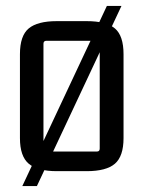

<svg xmlns="http://www.w3.org/2000/svg" viewBox="-20 -568 482 645"><path d="M339 -548H388L104 57H55ZM306 -431H136Q126 -431 126 -421V-69Q126 -59 136 -59H306Q315 -59 315 -69V-421Q315 -431 306 -431ZM47 -104V-386Q47 -448 76.5 -472.5Q106 -497 171 -497H271Q337 -497 366 -472.5Q395 -448 395 -386V-104Q395 -43 366 -18Q337 7 271 7H171Q106 7 76.5 -18Q47 -43 47 -104Z"/></svg>

Font: Gemunu Libre ExtraLight
Style: Regular
Weight: 400
Version: Version 1.100